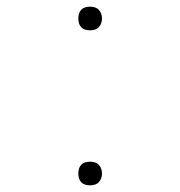

<svg xmlns="http://www.w3.org/2000/svg" viewBox="-20 -548 540 576"><path d="M250 -457Q243 -457 236 -459Q229 -461 224 -466Q219 -471 217 -478Q215 -485 215 -493Q215 -500 217 -507Q219 -514 224 -519Q229 -524 236 -526Q243 -528 250 -528Q257 -528 264 -526Q271 -524 276 -519Q281 -514 283.5 -507Q286 -500 286 -493Q286 -485 283.5 -478Q281 -471 276 -466Q271 -461 264 -459Q257 -457 250 -457ZM250 8Q243 8 236 6Q229 4 224 -1Q219 -6 217 -13Q215 -20 215 -28Q215 -35 217 -42Q219 -49 224 -54Q229 -59 236 -61Q243 -63 250 -63Q257 -63 264 -61Q271 -59 276 -54Q281 -49 283.5 -42Q286 -35 286 -28Q286 -20 283.5 -13Q281 -6 276 -1Q271 4 264 6Q257 8 250 8Z"/></svg>

Font: Zed Mono Thin
Style: Regular
Weight: 100
Monospace: yes
Designer: Belleve Invis
Foundry: Belleve Invis
Version: Version 1.0.0; ttfautohint (v1.8.4)